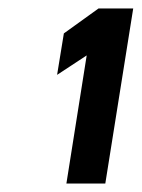

<svg xmlns="http://www.w3.org/2000/svg" viewBox="-20 -822 335 454"><path d="M115 -645 185 -691 137 -388H229L295 -802H213L131 -743Z"/></svg>

Font: Charger Sport
Style: BlkExtObl
Weight: 900
Designer: Jasper
Foundry: Cannot Into Space Fonts
Version: Version 1.1